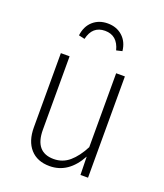

<svg xmlns="http://www.w3.org/2000/svg" viewBox="-137 -827 796 930"><g transform="rotate(20 260.5 -362.0)"><path d="M423 0H384L382 -94Q325 11 228 11Q164 11 128.5 -29Q93 -69 93 -140V-522H138V-144Q138 -28 235 -28Q281 -28 315.5 -57.5Q350 -87 378 -141V-522H423ZM370 -633 340 -626Q322 -697 258 -697Q193 -697 177 -626L146 -633Q152 -681 182.5 -708Q213 -735 258 -735Q304 -735 334.5 -707.5Q365 -680 370 -633Z"/></g></svg>

Font: Fira Sans Condensed ExtraLight
Style: Regular
Weight: 275
Width: 3
Designer: Carrois Corporate & Edenspiekermann AG
Foundry: Carrois Corporate GbR & Edenspiekermann AG
Version: Version 4.203